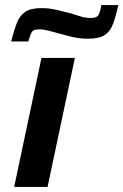

<svg xmlns="http://www.w3.org/2000/svg" viewBox="-20 -739 488 759"><path d="M36 0 144 -510H276L168 0ZM24 -575Q35 -618 46 -647Q57 -676 79 -691.5Q101 -707 144 -707Q174 -707 204 -700Q234 -693 260 -686Q282 -679 300.5 -673.5Q319 -668 339 -668Q362 -668 368.5 -678.5Q375 -689 381 -719H448Q438 -675 427 -645Q416 -615 394 -600.5Q372 -586 329 -586Q296 -586 268 -592.5Q240 -599 212 -607Q192 -613 171.5 -618Q151 -623 134 -623Q112 -623 106 -613Q100 -603 92 -575Z"/></svg>

Font: Saira Expanded SemiBold
Style: Italic
Weight: 600
Width: 7
Italic angle: -12°
Designer: Hector Gatti with collaboration of the Omnibus-Type team
Foundry: Omnibus-Type
Version: Version 1.101